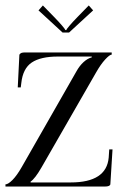

<svg xmlns="http://www.w3.org/2000/svg" viewBox="-20 -683 456 703"><path d="M0 0ZM233 -564H209L121 -645L137 -663L178 -621Q195.8 -602.8 207.4 -589.1Q219 -575.5 219 -573H223Q223 -575.5 234.6 -589.1Q246.2 -602.8 264 -621L305 -663L321 -645ZM0 0V-8Q9.8 -8 25.8 -24.1Q41.8 -40.2 60 -72L260 -422Q271.2 -442.2 286.1 -455.8Q301 -469.2 316 -473V-476H192Q129 -476 96.4 -454.2Q63.8 -432.5 58 -379L56 -363H45L51 -483Q54.5 -488 59 -489.5Q63.5 -491 73 -491H389V-483Q381.5 -483 365.1 -465.2Q348.8 -447.5 332 -418L132 -70Q108.2 -28.8 92 -18V-15H239Q369.8 -15 378 -106L380 -136H392L384 -8Q382 0 364 0Z"/></svg>

Font: FogtwoNo5
Style: Regular
Weight: 400
Designer: gluk (gluksza@wp.pl)
Foundry: gluk (gluksza@wp.pl)
Version: Version 0.87